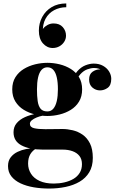

<svg xmlns="http://www.w3.org/2000/svg" viewBox="-20 -834 686 1114"><path d="M265 260Q218.5 260 175.8 252.8Q133 245.5 99.2 229.8Q65.5 214 46 189.2Q26.5 164.5 26.5 129.5Q26.5 98.5 42.5 78.2Q58.5 58 82.5 46.8Q106.5 35.5 130.8 31Q155 26.5 172 26.5H192Q169.5 38.5 156.2 60.2Q143 82 143 115Q143 147.5 159.8 174Q176.5 200.5 209.8 215.8Q243 231 292 231Q324 231 353.5 224.2Q383 217.5 406 204Q429 190.5 442.2 169.2Q455.5 148 455.5 118.5Q455.5 89.5 441 71Q426.5 52.5 401 43.2Q375.5 34 343 34Q332.5 34 309 34Q285.5 34 262 34Q238.5 34 227.5 34Q151 34 104.8 9.5Q58.5 -15 58.5 -66.5Q58.5 -98 76.8 -119.5Q95 -141 125 -154.5Q155 -168 191 -174Q227 -180 262.5 -180L261 -166.5Q246.5 -166.5 228.2 -163Q210 -159.5 192.8 -152.5Q175.5 -145.5 164.5 -136.2Q153.5 -127 153.5 -116Q153.5 -96 177.8 -90.2Q202 -84.5 243 -84.5Q260.5 -84.5 278 -84.8Q295.5 -85 312.2 -85.2Q329 -85.5 343 -85.5Q371 -85.5 401.8 -78.2Q432.5 -71 459 -52.8Q485.5 -34.5 502 -1.8Q518.5 31 518.5 82Q518.5 131 498 165.2Q477.5 199.5 442 220.2Q406.5 241 360.8 250.5Q315 260 265 260ZM255 -161Q220 -161 184 -169.8Q148 -178.5 118 -196.8Q88 -215 69.5 -244.5Q51 -274 51 -315.5Q51 -357 69.5 -386.2Q88 -415.5 118 -433.8Q148 -452 184 -460.8Q220 -469.5 255 -469.5Q290.5 -469.5 326 -460.8Q361.5 -452 391 -433.8Q420.5 -415.5 438.5 -386.2Q456.5 -357 456.5 -315.5Q456.5 -274 438.5 -244.5Q420.5 -215 391 -196.8Q361.5 -178.5 326 -169.8Q290.5 -161 255 -161ZM255 -187.5Q276 -187.5 289.5 -203.5Q303 -219.5 309.5 -248.2Q316 -277 316 -315.5Q316 -356 309.5 -384.8Q303 -413.5 289.5 -428.5Q276 -443.5 255 -443.5Q234.5 -443.5 221 -428.5Q207.5 -413.5 201 -384.8Q194.5 -356 194.5 -315.5Q194.5 -277 198.5 -248.2Q202.5 -219.5 215.2 -203.5Q228 -187.5 255 -187.5ZM560 -309.5Q535.5 -309.5 516.2 -326Q497 -342.5 497 -372.5Q497 -403.5 516.8 -417.5Q536.5 -431.5 560 -431.5Q582.5 -431.5 603.5 -417.5Q624.5 -403.5 624.5 -377H598.5Q598.5 -402.5 578.2 -421Q558 -439.5 525.5 -439.5Q508 -439.5 486 -431.5Q464 -423.5 444.8 -401.8Q425.5 -380 415.5 -339.5L397 -353.5Q407 -396 428.5 -420.5Q450 -445 475.5 -455Q501 -465 523.5 -465Q555.5 -465 578.2 -452Q601 -439 613.2 -418.8Q625.5 -398.5 625.5 -377Q625.5 -339.5 605 -324.5Q584.5 -309.5 560 -309.5ZM285.5 -555.5Q253 -555.5 229.2 -582.2Q205.5 -609 205.5 -656Q205.5 -699.5 225 -735.5Q244.5 -771.5 280 -792.8Q315.5 -814 364.5 -814V-792Q326 -792 293.8 -774.8Q261.5 -757.5 243.8 -724.5Q226 -691.5 229 -644.5H222Q221.5 -656.5 231 -668.8Q240.5 -681 256.5 -689.5Q272.5 -698 290.5 -698Q325.5 -698 344.2 -676.8Q363 -655.5 363 -627Q363 -608 352.5 -591.5Q342 -575 324.5 -565.2Q307 -555.5 285.5 -555.5Z"/></svg>

Font: Bodoni Moda SC 9pt
Style: Bold
Weight: 700
Designer: Owen Earl
Foundry: indestructible type
Version: Version 2.005